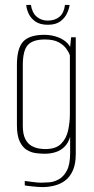

<svg xmlns="http://www.w3.org/2000/svg" viewBox="-20 -647 383 783"><path d="M153 116Q144 116 132.5 115Q121 114 110.5 113Q100 112 92 111Q84 110 81 109V91Q92 92 112 95Q132 98 150 98Q162 98 181 96.5Q200 95 219.5 84.5Q239 74 252.5 49Q266 24 266 -23V-89Q259 -65 244 -49.5Q229 -34 208 -27Q187 -20 162 -20Q146 -20 126.5 -22.5Q107 -25 89.5 -35.5Q72 -46 60.5 -70Q49 -94 49 -137V-382Q49 -450 74.5 -477.5Q100 -505 161 -505Q184 -505 206.5 -498.5Q229 -492 246.5 -478.5Q264 -465 272 -443L265 -445L270 -495H289V-19Q289 22 277 48.5Q265 75 245.5 89.5Q226 104 201.5 110Q177 116 153 116ZM164 -39Q208 -39 229.5 -61Q251 -83 258 -116Q265 -149 265 -181V-421Q261 -434 250 -449Q239 -464 218.5 -475Q198 -486 163 -486Q114 -486 93.5 -463.5Q73 -441 73 -381V-134Q73 -100 83 -80.5Q93 -61 108 -52.5Q123 -44 138.5 -41.5Q154 -39 164 -39ZM175 -546Q143 -546 124 -559.5Q105 -573 96.5 -592Q88 -611 87 -627H106Q111 -595 129.5 -579Q148 -563 175 -563Q204 -563 222.5 -578.5Q241 -594 245 -627H264Q262 -611 253 -592Q244 -573 225.5 -559.5Q207 -546 175 -546Z"/></svg>

Font: Alumni Sans SC Thin
Style: Regular
Weight: 100
Designer: Robert E. Leuschke
Foundry: Robert E. Leuschke
Version: Version 1.018